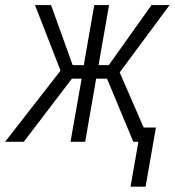

<svg xmlns="http://www.w3.org/2000/svg" viewBox="-65 -548 676 742"><path d="M348.6 -244.1H306.6L264.2 0H207.5L250.5 -244.1H212.9L26.9 0H-45.4L168.9 -274.9L70.3 -528.3H132.3L215.8 -296.4H258.8L299.3 -528.3H356.4L315.9 -296.4H355.5L520.5 -528.3H590.3L397.5 -268.1L514.2 0H450.2ZM497.6 173.3H439.5L479.5 -55.2H537.6Z"/></svg>

Font: Roboto Mono Light
Style: Italic
Weight: 300
Designer: Google
Version: Version 2.000985; 2015; ttfautohint (v1.3)